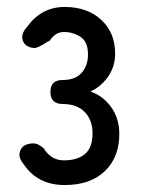

<svg xmlns="http://www.w3.org/2000/svg" viewBox="-20 -725 414 552"><path d="M166 -193Q88 -193 48 -253Q32 -272 37 -288.5Q42 -305 58 -310Q75 -315 86 -311Q97 -307 107 -297Q115 -283 129.5 -273.5Q144 -264 164 -264Q202 -264 224 -282Q246 -300 246 -342Q246 -380 223.5 -403Q201 -426 160 -426Q125 -426 125 -461Q125 -495 160 -495Q197 -495 215 -516Q233 -537 233 -568Q233 -605 211.5 -619Q190 -633 164 -633Q150 -633 140 -626Q130 -619 123 -608Q118 -606 114 -603.5Q110 -601 107 -599Q96 -592 86.5 -588.5Q77 -585 64 -590Q48 -596 44.5 -612.5Q41 -629 58 -648Q99 -705 166 -705Q231 -705 271 -668Q311 -631 311 -571Q311 -534 291 -505Q271 -476 240 -462Q277 -449 300 -416.5Q323 -384 323 -340Q323 -273 281.5 -233Q240 -193 166 -193Z"/></svg>

Font: Zen Maru Gothic Medium
Style: Regular
Weight: 500
Designer: Yoshimichi Ohira
Foundry: Positype
Version: Version 1.001